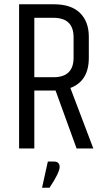

<svg xmlns="http://www.w3.org/2000/svg" viewBox="-20 -692 497 895"><path d="M239 -270H140V0H69V-672H232Q312 -672 353 -631.5Q394 -591 394 -521V-422Q394 -314 308 -282L415 0H337ZM140 -332H229Q323 -332 323 -423V-518Q323 -609 229 -609H140ZM231 61Q258 61 258 86.5Q258 112 211 183H176L203 61Z"/></svg>

Font: Khand
Style: Regular
Weight: 400
Designer: Devanagari: Sanchit Sawaria, Jyotish Sonowal; Latin: Satya Rajpurohit
Foundry: Indian Type Foundry
Version: Version 1.101;PS 1.0;hotconv 1.0.78;makeotf.lib2.5.61930; tt